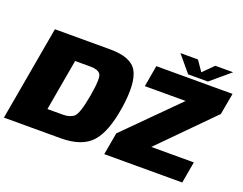

<svg xmlns="http://www.w3.org/2000/svg" viewBox="-135 -1052 1635 1290"><g transform="rotate(20 682.5 -406.5)"><path d="M-11.5 0H393.5Q545.5 0 615 -77Q684.5 -154 712.5 -338Q739.5 -519 696.8 -597Q654 -675 502.5 -675H107.5ZM243.5 -154 308 -521H418Q470 -521 489 -496.8Q508 -472.5 484.5 -338Q460.5 -203 433 -178.5Q405.5 -154 353.5 -154ZM706 0H1263.5L1290.5 -153.5H986.5L1350 -521.5L1377.5 -675H832.5L806 -522.5H1097.5L734 -158.5ZM1052 -696.5H1193.5L1331.5 -813H1204L1130.5 -739.5L1080 -813H954.5Z"/></g></svg>

Font: Anybody Thin Black
Style: Italic
Weight: 900
Italic angle: -10°
Version: Version 1.113;gftools[0.9.25]